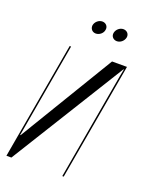

<svg xmlns="http://www.w3.org/2000/svg" viewBox="-140 -696 590 762"><g transform="rotate(20 155.0 -315.5)"><path d="M127 -604C125 -589 135 -577 150 -577C165 -577 180 -589 182 -604C185 -619 174 -631 159 -631C144 -631 130 -619 127 -604ZM216 -604C213 -589 224 -577 239 -577C254 -577 268 -589 271 -604C274 -619 263 -631 248 -631C233 -631 219 -619 216 -604ZM249 -495 8 -96H6L76 -495H70L-17 0H4L302 -481H304L298 -451L219 0H225L312 -495Z"/></g></svg>

Font: Moniqa Ita Display
Style: Italic
Weight: 400
Italic angle: -10°
Designer: Rajesh Rajput
Foundry: Rajesh Rajput
Version: Version 1.000